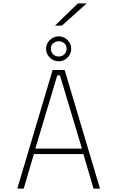

<svg xmlns="http://www.w3.org/2000/svg" viewBox="-20 -1113 690 1133"><path d="M570 0H532L472 -204H180L120 0H82L290.5 -700H361.5ZM318 -668 188.5 -236H463.5L334 -668ZM327 -751.5Q306.5 -751.5 289.5 -761.2Q272.5 -771 262.2 -787.8Q252 -804.5 252 -825.5Q252 -845.5 262.2 -862Q272.5 -878.5 289.5 -888.5Q306.5 -898.5 327 -898.5Q346.5 -898.5 363.2 -888.5Q380 -878.5 390 -862Q400 -845.5 400 -825.5Q400 -804.5 390 -787.8Q380 -771 363.2 -761.2Q346.5 -751.5 327 -751.5ZM327 -779.5Q346 -779.5 359.5 -792.2Q373 -805 373 -826.5Q373 -845.5 359.5 -857.5Q346 -869.5 327 -869.5Q307.5 -869.5 293.8 -857.5Q280 -845.5 280 -826.5Q280 -805 293.8 -792.2Q307.5 -779.5 327 -779.5ZM345.5 -962H304.5L439.5 -1093H491.5Z"/></svg>

Font: Trispace Thin
Style: Regular
Weight: 100
Designer: Tyler Finck
Foundry: Etcetera Type Company
Version: Version 1.210